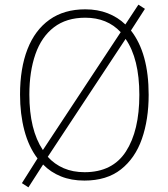

<svg xmlns="http://www.w3.org/2000/svg" viewBox="-20 -765 719 824"><path d="M618 -358Q618 -252 589 -169Q560 -86 499 -38Q438 10 342 10Q286 10 241.5 -8Q197 -26 165 -59L102 39L74 21L141 -85Q103 -135 84.5 -205.5Q66 -276 66 -359Q66 -472 98 -554Q130 -636 192.5 -680.5Q255 -725 346 -725Q399 -725 442.5 -708Q486 -691 518 -660L574 -745L602 -727L542 -634Q618 -537 618 -358ZM106 -359Q106 -208 164 -121L498 -627Q440 -689 346 -689Q265 -689 211.5 -648Q158 -607 132 -532.5Q106 -458 106 -359ZM578 -358Q578 -513 519 -598L185 -92Q214 -60 253.5 -43Q293 -26 343 -26Q463 -26 520.5 -115Q578 -204 578 -358Z"/></svg>

Font: Noto Sans Sinhala UI SemiCondensed ExtraLight
Style: Regular
Weight: 200
Width: 4
Designer: Jelle Bosma - Monotype Design Team
Foundry: Monotype Imaging Inc.
Version: Version 2.006; ttfautohint (v1.8.4.7-5d5b)